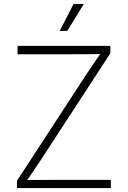

<svg xmlns="http://www.w3.org/2000/svg" viewBox="-20 -962 653 982"><path d="M66.9 0V-37.6L421.4 -581.1Q441.4 -610.8 462.2 -641.6Q482.9 -672.4 503.4 -702.1L509.8 -686Q468.3 -685.1 427 -684.8Q385.7 -684.6 344.7 -684.6H69.8V-727.5H544.4V-689.5L189.9 -145.5Q169.9 -115.2 149.4 -85Q128.9 -54.7 107.9 -24.9L101.6 -41Q142.1 -41.5 182.4 -41.7Q222.7 -42 262.7 -42H546.9V0ZM285.2 -803.7 356.4 -941.9H408.7L324.2 -803.7Z"/></svg>

Font: Inter 16pt ExtraLight
Style: Regular
Weight: 250
Version: Version 4.001;git-66647c0bb